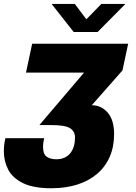

<svg xmlns="http://www.w3.org/2000/svg" viewBox="-29 -758 708 997"><path d="M238 219.5Q144.5 219.5 90.5 193Q36.5 166.5 13.8 123Q-9 79.5 -9 28.5Q-9 0.5 -5.5 -18Q-2 -36.5 -1 -40.5H200.5Q199.5 -36 197 -23.2Q194.5 -10.5 194.5 5.5Q194.5 42 213.2 55.5Q232 69 263 69Q288 69 306.2 60.5Q324.5 52 336.5 36.8Q348.5 21.5 354.5 1Q360.5 -19.5 360.5 -43.5Q360.5 -77 334 -92.8Q307.5 -108.5 239 -108.5H175.5L407.5 -381H106L138 -531H636.5L607 -392.5L447.5 -211.5Q497 -211.5 530.2 -173.2Q563.5 -135 563.5 -61.5Q563.5 4.5 540.5 56.8Q517.5 109 474.8 145.2Q432 181.5 372 200.5Q312 219.5 238 219.5ZM239 -737.5H359.5L442 -628H390.5L497 -737.5H622L478 -592H353.5Z"/></svg>

Font: Epilogue Black
Style: Italic
Weight: 900
Italic angle: -12°
Designer: Tyler Finck
Foundry: Etcetera Type Co
Version: Version 2.111